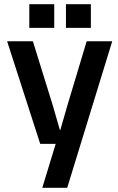

<svg xmlns="http://www.w3.org/2000/svg" viewBox="-20 -697 564 917"><path d="M246 -10H172L14 -500H137L232 -194L266 -76H268L302 -194L394 -500H516L301 200H182ZM120 -677H239V-564H120ZM295 -677H414V-564H295Z"/></svg>

Font: CyStack Display SemiBold
Style: Regular
Weight: 600
Designer: Weizhong Zhang
Foundry: 本地遙控
Version: Version 1.000;Glyphs 3.1.2 (3151)